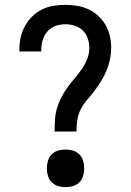

<svg xmlns="http://www.w3.org/2000/svg" viewBox="-20 -763 540 791"><path d="M205 -221Q205 -245 206.5 -269Q208 -293 214.5 -316Q221 -339 232 -360.5Q243 -382 257 -401.5Q271 -421 287 -439.5Q303 -458 316.5 -477.5Q330 -497 339 -519.5Q348 -542 348 -566Q348 -586 341.5 -605Q335 -624 321 -637.5Q307 -651 288 -657Q269 -663 249 -663Q228 -663 208.5 -656Q189 -649 175.5 -633.5Q162 -618 156 -598Q150 -578 150 -557V-551H60V-561Q60 -586 65.5 -610Q71 -634 83 -656Q95 -678 113 -695.5Q131 -713 153 -724Q175 -735 199.5 -739Q224 -743 249 -743Q273 -743 297.5 -739Q322 -735 344 -725Q366 -715 384.5 -698Q403 -681 415 -660Q427 -639 432.5 -615Q438 -591 438 -566Q438 -542 433 -518.5Q428 -495 419 -473Q410 -451 397.5 -430.5Q385 -410 370.5 -390.5Q356 -371 340 -353Q324 -335 313 -313.5Q302 -292 298.5 -268Q295 -244 295 -221ZM250 8Q234 8 219 3.5Q204 -1 193 -12Q182 -23 177.5 -38.5Q173 -54 173 -69Q173 -85 177.5 -100.5Q182 -116 193 -127Q204 -138 219 -142.5Q234 -147 250 -147Q266 -147 281 -142.5Q296 -138 307 -127Q318 -116 322.5 -100.5Q327 -85 327 -69Q327 -54 322.5 -38.5Q318 -23 307 -12Q296 -1 281 3.5Q266 8 250 8Z"/></svg>

Font: Iosevka Term Curly Medium
Style: Regular
Weight: 500
Designer: Belleve Invis
Foundry: Belleve Invis
Version: Version 32.3.0